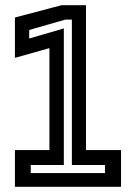

<svg xmlns="http://www.w3.org/2000/svg" viewBox="-20 -720 524 740"><path d="M37.5 0V-141.5H170.5V-534.5L37.5 -497V-652.5L217.5 -700H311.5V-141.5H446.5V0ZM98.5 -53H384.5V-84H257V-644.5H232L92.5 -604.5V-571.5L226 -610.5V-84H98.5Z"/></svg>

Font: Tourney SemiBold
Style: Regular
Weight: 600
Version: Version 1.015